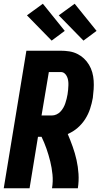

<svg xmlns="http://www.w3.org/2000/svg" viewBox="-20 -1006 540 1026"><path d="M0 0 121 -735H304Q327 -735 350 -731.5Q373 -728 393 -718Q413 -708 428.5 -693.5Q444 -679 455.5 -660Q467 -641 473 -619.5Q479 -598 480.5 -575.5Q482 -553 480.5 -529.5Q479 -506 476 -483Q471 -454 461.5 -425Q452 -396 435.5 -370Q419 -344 395 -323Q371 -302 342 -290Q356 -257 368.5 -222Q381 -187 389 -151Q397 -115 399.5 -77Q402 -39 396 0H258Q264 -37 260.5 -73Q257 -109 248.5 -143.5Q240 -178 228.5 -211Q217 -244 202 -275H183L138 0ZM202 -389H258Q270 -389 282 -394.5Q294 -400 303 -409.5Q312 -419 318.5 -430.5Q325 -442 329 -454Q333 -466 336 -478Q339 -490 341 -502Q343 -514 344 -526Q345 -538 345.5 -550Q346 -562 344.5 -573.5Q343 -585 338.5 -595.5Q334 -606 325.5 -613.5Q317 -621 305 -621H241ZM426 -789 294 -924 379 -986 496 -841ZM256 -789 124 -924 209 -986 326 -841Z"/></svg>

Font: Iosevka Term Curly Hv Obl
Style: Regular
Weight: 900
Italic angle: -9°
Designer: Belleve Invis
Foundry: Belleve Invis
Version: Version 32.3.0